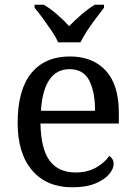

<svg xmlns="http://www.w3.org/2000/svg" viewBox="-20 -786 575 816"><path d="M287 10Q178 10 116.5 -62Q55 -134 55 -264Q55 -404 113 -475Q171 -546 277 -546Q374 -546 429.5 -486Q485 -426 485 -307V-261H152Q154 -152 191.5 -102.5Q229 -53 301 -53Q353 -53 389.5 -74.5Q426 -96 444 -123Q451 -120 457 -111Q463 -102 463 -89Q463 -69 444 -46Q425 -23 386 -6.5Q347 10 287 10ZM384 -315Q384 -395 359.5 -443.5Q335 -492 275 -492Q220 -492 189.5 -446.5Q159 -401 154 -315ZM227 -606Q217 -629 199 -655.5Q181 -682 162 -708Q143 -734 127 -753V-766H166Q195 -749 223.5 -724Q252 -699 274 -675Q297 -699 326 -724Q355 -749 383 -766H422V-753Q407 -734 387.5 -708Q368 -682 350.5 -655.5Q333 -629 322 -606Z"/></svg>

Font: Noto Serif Khitan Small Script
Style: Regular
Weight: 400
Designer: LIU Zhao, ZHANG Congyu, Kushim JIANG
Foundry: Guyu Beijing Co. Ltd.
Version: Version 1.000; ttfautohint (v1.8.4.7-5d5b)